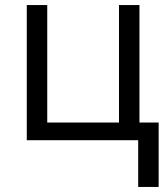

<svg xmlns="http://www.w3.org/2000/svg" viewBox="-20 -555 666 760"><path d="M532 -70V-535H451V-70H167V-535H86V0H527V185H608V-70Z"/></svg>

Font: OpenSansMMV
Style: Regular
Weight: 400
Designer: Steve Matteson
Foundry: Ascender Corporation
Version: Version 4.000